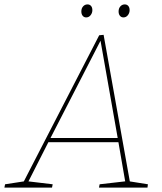

<svg xmlns="http://www.w3.org/2000/svg" viewBox="-55 -851 737 871"><path d="M535 -22 528 -29 616 -15 614 0H394L397 -15L519 -29L514 -22L481 -213L488 -206H158L168 -213L71 -22L67 -29L184 -15L181 0H-35L-32 -15L59 -29L50 -22L395 -691L415 -693ZM171 -219 167 -225H485L480 -219L400 -672H404ZM336 -772Q326 -772 320 -779.5Q314 -787 314 -799Q314 -813 322 -822Q330 -831 342 -831Q352 -831 358 -824Q364 -817 364 -805Q364 -792 356 -782Q348 -772 336 -772ZM505 -772Q495 -772 489 -779.5Q483 -787 483 -799Q483 -813 491 -822Q499 -831 511 -831Q521 -831 527 -824Q533 -817 533 -805Q533 -792 525 -782Q517 -772 505 -772Z"/></svg>

Font: Bitter Thin
Style: Italic
Weight: 100
Italic angle: -9°
Designer: Sol Matas, and Bitter project Authors
Foundry: Sol Matas
Version: Version 2.002